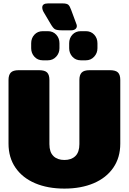

<svg xmlns="http://www.w3.org/2000/svg" viewBox="-20 -1092 756 1127"><path d="M277 -952 238 -1018Q228 -1034 228 -1048Q228 -1072 262 -1072H347Q372 -1072 381 -1064Q390 -1056 398 -1033L428 -952Q431 -946 431 -939Q431 -928 422 -921Q413 -914 397 -914H346Q315 -914 303.5 -920Q292 -926 277 -952ZM163 -809V-838Q163 -868 182 -888.5Q201 -909 231 -909H261Q291 -909 310 -888.5Q329 -868 329 -838V-809Q329 -780 309.5 -759Q290 -738 261 -738H231Q201 -738 182 -759Q163 -780 163 -809ZM386 -809V-838Q386 -868 405 -888.5Q424 -909 454 -909H484Q514 -909 533 -888.5Q552 -868 552 -838V-809Q552 -780 532.5 -759Q513 -738 484 -738H454Q424 -738 405 -759Q386 -780 386 -809ZM30 -249V-623Q30 -652 43.5 -666Q57 -680 90 -680H209Q243 -680 256.5 -666.5Q270 -653 270 -623V-246Q270 -199 293.5 -176Q317 -153 358 -153Q399 -153 422.5 -176Q446 -199 446 -246V-623Q446 -652 459.5 -666Q473 -680 506 -680H625Q659 -680 672.5 -666.5Q686 -653 686 -623V-249Q686 -167 645 -107.5Q604 -48 530 -16.5Q456 15 358 15Q260 15 186 -16.5Q112 -48 71 -107.5Q30 -167 30 -249Z"/></svg>

Font: Mitr
Style: Bold
Weight: 700
Designer: Thanarat Vachiruckul
Foundry: Cadson Demak
Version: Version 1.002